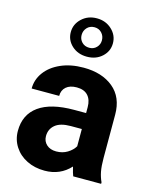

<svg xmlns="http://www.w3.org/2000/svg" viewBox="-121 -887 774 977"><g transform="rotate(15 265.5 -399.0)"><path d="M267 -808Q314 -808 346 -778Q378 -748 378 -706Q378 -664 346.5 -635Q315 -606 267 -606Q219 -606 187.5 -635Q156 -664 156 -706Q156 -748 188 -778Q220 -808 267 -808ZM267 -653Q290 -653 305 -668.5Q320 -684 320 -706Q320 -729 305 -745Q290 -761 267 -761Q243 -761 228 -745Q213 -729 213 -706Q213 -684 228 -668.5Q243 -653 267 -653ZM259 -442Q223 -442 203 -424.5Q183 -407 183 -377H38Q38 -424 66.5 -463Q95 -502 147 -525Q199 -548 267 -548Q364 -548 423.5 -499Q483 -450 483 -358V-131Q483 -87 488.5 -59Q494 -31 505 -8V0H358Q352 -14 344 -48Q291 10 209 10Q157 10 115.5 -10.5Q74 -31 50 -68Q26 -105 26 -151Q26 -237 89.5 -282.5Q153 -328 275 -328H338V-359Q338 -398 318 -420Q298 -442 259 -442ZM338 -153V-244H280Q225 -244 198 -221.5Q171 -199 171 -162Q171 -135 190 -117.5Q209 -100 241 -100Q274 -100 299.5 -115.5Q325 -131 338 -153Z"/></g></svg>

Font: Freesentation 8 ExtraBold
Style: Regular
Weight: 800
Designer: glyphs from Roboto by Christian Robertson / Hangul glyphs from Noto Sans CJK(Source Han Sans) by Jang Soo-young and Kang
Foundry: PT&
Version: Version 2.001